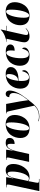

<svg xmlns="http://www.w3.org/2000/svg" viewBox="1733 -2450 939 4481"><g transform="rotate(-90 2202.5 -209.5)"><path d="M131 -452 -18 240H266L267 230H227C189 230 177 224 177 198C177 188 178 179 182 157L206 35C210 13 213 -3 215 -18C236 0 262 10 304 10C514 10 616 -207 616 -365C616 -492 553 -546 470 -546C366 -546 317 -481 285 -370H279L309 -536H71L69 -526H96C134 -526 136 -515 136 -492C136 -483 134 -468 131 -452ZM274 -4C252 -4 232 -14 220 -29L288 -346C304 -420 347 -504 389 -504C419 -504 439 -480 439 -395C439 -228 374 -4 274 -4Z M759 -444 665 0H849L913 -284C948 -439 1000 -508 1042 -508C1069 -508 1087 -497 1087 -424C1087 -402 1086 -374 1083 -338C1165 -338 1224 -373 1224 -455C1224 -516 1186 -546 1112 -546C1028 -546 970 -508 928 -368H925L950 -536H712L710 -526H734C762 -526 767 -514 767 -500C767 -480 763 -464 759 -444Z M1446 10C1682 10 1760 -201 1760 -333C1760 -484 1665 -546 1551 -546C1303 -546 1222 -341 1222 -206C1222 -60 1309 10 1446 10ZM1452 0C1415 0 1397 -31 1397 -123C1397 -302 1456 -536 1540 -536C1576 -536 1586 -503 1586 -411C1586 -255 1539 0 1452 0Z M1721 240C1925 240 1997 130 2152 -70C2261 -210 2330 -344 2330 -458C2330 -508 2303 -546 2249 -546C2209 -546 2175 -517 2175 -463C2214 -463 2272 -450 2272 -367C2272 -260 2225 -175 2107 -25H2104C2099 -58 2086 -158 2077 -210L2017 -536H1797L1794 -526H1803C1827 -526 1837 -513 1846 -473L1978 124C1909 194 1830 230 1721 230C1672 230 1641 220 1616 211L1613 222C1641 233 1679 240 1721 240Z M2611 10C2743 10 2805 -58 2805 -115C2805 -147 2795 -159 2783 -163C2757 -68 2715 -2 2642 -2C2586 -2 2553 -46 2553 -186C2553 -195 2554 -236 2556 -248H2593C2758 -248 2878 -316 2878 -426C2878 -501 2821 -546 2718 -546C2464 -546 2374 -347 2374 -209C2374 -56 2464 10 2611 10ZM2571 -258H2557C2579 -436 2630 -532 2675 -532C2703 -532 2715 -514 2715 -468C2715 -365 2667 -258 2571 -258Z M3142 10C3265 10 3333 -48 3333 -105C3333 -139 3320 -156 3309 -163C3277 -61 3246 -5 3178 -5C3118 -5 3084 -56 3084 -189C3084 -363 3137 -532 3208 -532C3240 -532 3266 -509 3266 -432C3266 -397 3264 -367 3259 -337C3368 -337 3405 -385 3405 -439C3405 -499 3356 -544 3243 -544C2992 -544 2908 -360 2908 -216C2908 -55 3005 10 3142 10Z M3592 10C3684 10 3739 -29 3784 -72L3778 -81C3746 -48 3699 -21 3669 -21C3642 -21 3627 -35 3627 -63C3627 -83 3630 -105 3637 -134L3725 -526H3840L3842 -536H3729L3755 -659H3745C3684 -587 3539 -532 3462 -532L3461 -526H3539L3466 -191C3461 -166 3456 -133 3456 -109C3456 -30 3519 10 3592 10Z M4078 10C4314 10 4392 -201 4392 -333C4392 -484 4297 -546 4183 -546C3935 -546 3854 -341 3854 -206C3854 -60 3941 10 4078 10ZM4084 0C4047 0 4029 -31 4029 -123C4029 -302 4088 -536 4172 -536C4208 -536 4218 -503 4218 -411C4218 -255 4171 0 4084 0Z"/></g></svg>

Font: Noto Serif Display SemiCondensed Black
Style: Italic
Weight: 900
Width: 4
Italic angle: -12°
Designer: Monotype Design Team
Foundry: Monotype Imaging Inc.
Version: Version 2.009